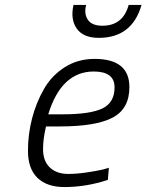

<svg xmlns="http://www.w3.org/2000/svg" viewBox="-20 -747 592 776"><path d="M277 -727C268.3 -687.7 272.8 -655.7 290.5 -631C308.2 -606.3 337.7 -594 379 -594C469 -594 526.7 -638.3 552 -727H500C484.7 -671 449.3 -643 394 -643C366 -643 346.5 -650.8 335.5 -666.5C324.5 -682.2 322 -702.3 328 -727ZM175 -285C210.3 -400.3 271.7 -458 359 -458C415 -458 443 -436.7 443 -394C443 -352.7 426.5 -324.2 393.5 -308.5C360.5 -292.8 307.3 -285 234 -285ZM256 -44C224.7 -44 199.8 -52.7 181.5 -70C163.2 -87.3 154 -112 154 -144C154 -172 158 -202.7 166 -236H222C318.7 -236 389.7 -247.8 435 -271.5C480.3 -295.2 503 -336.3 503 -395C503 -471 456 -509 362 -509C317.3 -509 277.3 -497.8 242 -475.5C206.7 -453.2 178.5 -423.7 157.5 -387C136.5 -350.3 120.5 -310.7 109.5 -268C98.5 -225.3 93 -182 93 -138C93 -89.3 105.8 -52.7 131.5 -28C157.2 -3.3 193.3 9 240 9C299.3 9 358 -0.7 416 -20L420 -69L396 -62C379.3 -58 357.3 -54 330 -50C302.7 -46 278 -44 256 -44Z"/></svg>

Font: RazerF5 Light
Style: Italic
Weight: 300
Foundry: Razer Inc.
Version: Version 2